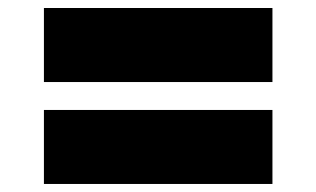

<svg xmlns="http://www.w3.org/2000/svg" viewBox="-20 -645 791 480"><path d="M661.1 -370.1V-185.1H89.8V-370.1ZM661.1 -625V-439.9H89.8V-625Z"/></svg>

Font: Sinkin Sans 900 X Black
Style: Regular
Weight: 950
Designer: Keith Bates
Foundry: K-Type
Version: Sinkin Sans (version 1.0)  by Keith Bates   •   © 2014   www